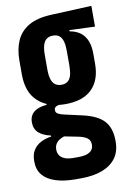

<svg xmlns="http://www.w3.org/2000/svg" viewBox="-81 -564 530 798"><g transform="rotate(-10 184.0 -165.0)"><path d="M184.5 -130.5Q113 -130.5 70.5 -169Q28 -207.5 28 -283V-342.5Q28 -389.5 43.8 -425.5Q59.5 -461.5 95.5 -482.8Q131.5 -504 192 -506.5L362 -514V-426.5L254.5 -430.5V-425.5Q282.5 -420.5 300.2 -406.8Q318 -393 326.8 -370.5Q335.5 -348 335.5 -316V-274.5Q335.5 -205.5 297.5 -168Q259.5 -130.5 184.5 -130.5ZM179.5 95.5H199Q221.5 95.5 235.8 90.8Q250 86 257 76.8Q264 67.5 264 54.5V53.5Q264 35.5 251.2 26.2Q238.5 17 214 12L143 -2H165Q149 2 137.8 8.8Q126.5 15.5 120.5 25.5Q114.5 35.5 114.5 49V49.5Q114.5 64 121.8 74.2Q129 84.5 143.2 90Q157.5 95.5 179.5 95.5ZM173 184.5Q124 184.5 88.8 173.2Q53.5 162 34.8 139.5Q16 117 16 82V80Q16 52 27.5 34Q39 16 58.5 5.8Q78 -4.5 103 -8V-12.5Q70 -19.5 52.2 -35.8Q34.5 -52 34.5 -79.5V-80.5Q34.5 -99.5 43.2 -112.2Q52 -125 68.5 -132.2Q85 -139.5 107.5 -141V-155.5L180 -132.5H167Q153.5 -132.5 145.5 -127.8Q137.5 -123 137.5 -114V-113.5Q137.5 -103 146.5 -97.8Q155.5 -92.5 174 -88.5L245 -72.5Q308.5 -58.5 336 -28.8Q363.5 1 363.5 55V59.5Q363.5 100 343.5 127.8Q323.5 155.5 285.8 170Q248 184.5 195 184.5ZM183.5 -212.5Q200 -212.5 210 -220.8Q220 -229 224.5 -245.2Q229 -261.5 229 -285V-348.5Q229 -371.5 224.5 -387.5Q220 -403.5 210 -411.8Q200 -420 184 -420H183Q166.5 -420 156 -412Q145.5 -404 140.8 -388Q136 -372 136 -348V-285Q136 -261.5 140.8 -245.2Q145.5 -229 156 -220.8Q166.5 -212.5 183.5 -212.5Z"/></g></svg>

Font: Anek Tamil Condensed SemiBold
Style: Regular
Weight: 600
Width: 3
Designer: Aadarsh Rajan (Tamil), Yesha Goshar (Latin)
Foundry: Ek Type
Version: Version 1.003